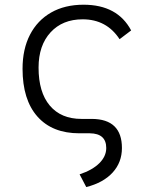

<svg xmlns="http://www.w3.org/2000/svg" viewBox="-20 -547 626 802"><path d="M340.3 234.4 312.5 181.2Q365.7 163.6 394.8 134.8Q423.8 106 423.8 71.3Q423.8 10.7 355.5 9.8H311.5Q198.2 9.8 136.2 -60.3Q74.2 -130.4 74.2 -259.8Q74.2 -341.8 105.2 -401.9Q136.2 -461.9 193.4 -494.6Q250.5 -527.3 329.1 -527.3Q470.7 -527.3 527.8 -419.9L479.5 -383.3Q425.3 -466.3 325.2 -466.3Q241.2 -466.3 191.2 -411.9Q141.1 -357.4 141.1 -264.6Q141.1 -161.6 188 -106Q234.9 -50.3 320.3 -50.3H364.3Q489.3 -49.3 489.3 71.3Q489.3 131.3 450.4 173.8Q411.6 216.3 340.3 234.4Z"/></svg>

Font: Cascadia Mono PL Light
Style: Regular
Weight: 300
Monospace: yes
Designer: Aaron Bell
Foundry: Saja Typeworks
Version: Version 2404.023; ttfautohint (v1.8.4)